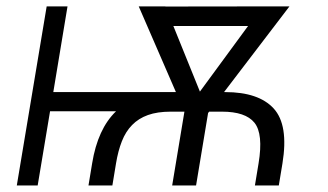

<svg xmlns="http://www.w3.org/2000/svg" viewBox="-20 -565 1000 585"><path d="M31.2 0 122.2 -545.5H185.7L142.4 -284.4H516L402.7 -545.5H484V-545.1L779.5 -545.5H861.9L662.6 -284.4H666.2Q768.1 -284.4 813.9 -234.4Q859.7 -184.3 840.6 -67.1L829.5 0H756.7L767.8 -67.1Q782.7 -157 755.3 -191.1Q728 -224.8 656.2 -224.8H617.2L614 -220.5L577.4 0H504.6L541.9 -224.8H500Q459.5 -224.8 430.8 -214.5Q402 -204.2 382.5 -184.1Q362.9 -164.1 351.4 -134.8Q339.8 -105.5 333.5 -67.1L322.4 0H249.6L260.7 -67.1Q277.7 -172.2 333.5 -225.9H132.5L94.8 0ZM508.2 -485.8 589.1 -285.9 735.8 -485.8Z"/></svg>

Font: Inter P Light
Style: Italic
Weight: 300
Italic angle: 9.39999°
Designer: Rasmus Andersson
Foundry: rsms
Version: Version 3.018;git-588b23468